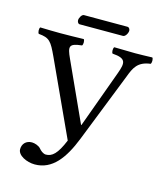

<svg xmlns="http://www.w3.org/2000/svg" viewBox="-116 -850 822 960"><g transform="rotate(15 295.0 -370.5)"><path d="M105 -523 283 -136C252 -61 227 -40 195 -40C181 -40 166 -53 159 -62C149 -74 127 -81 113 -81C83 -81 64 -61 64 -33C64 -1 112 22 154 22C244 22 299 -52 342 -161L484 -521C502 -569 518 -606 584 -614C590 -620 590 -641 584 -647C554 -646 519 -645 496 -645C473 -645 424 -646 387 -647C381 -641 381 -620 387 -614C461 -609 458 -584 438 -528L329 -229H327L188 -534C162 -591 161 -607 229 -614C235 -620 235 -641 229 -647C192 -646 143 -645 108 -645C76 -645 38 -646 4 -647C-2 -641 -1 -620 5 -614C62 -609 72 -594 105 -523ZM414 -713C427 -713 438 -734 438 -746C438 -752 434 -763 424 -763H199C188 -763 177 -743 177 -731C177 -724 181 -713 190 -713Z"/></g></svg>

Font: Libertinus Serif
Style: Regular
Weight: 400
Designer: Philipp H. Poll, Khaled Hosny
Foundry: Caleb Maclennan
Version: Version 7.050;RELEASE